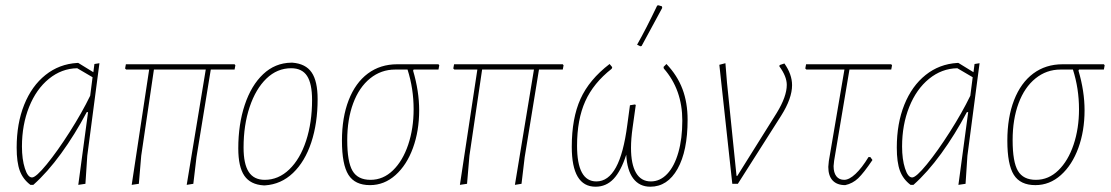

<svg xmlns="http://www.w3.org/2000/svg" viewBox="-20 -695 4201 726"><path d="M356 -456 310 -106 303 0 276 4 313 -271H308Q263 -186 211 -114.5Q159 -43 106 4H95Q67 -17 55 -49Q43 -81 43 -137Q43 -228 71.5 -299Q100 -370 152 -411.5Q204 -453 272 -457H276L333 -422L337 -453ZM321 -333 330 -403 272 -437Q213 -436 165 -397Q117 -358 90 -290.5Q63 -223 63 -141Q63 -93 74 -58.5Q85 -24 101 -24Q116 -24 156.5 -73.5Q197 -123 243.5 -196Q290 -269 321 -333Z M867 -432H777L723 -101L711 0L686 4L758 -432H562L514 -106L505 0L478 4L544 -432H457L453 -436L456 -452H867L870 -448Z M1086 -458Q1136 -454 1158.5 -421Q1181 -388 1181 -320Q1181 -229 1157 -156.5Q1133 -84 1088 -41Q1043 2 982 6H977Q927 3 904 -30.5Q881 -64 881 -134Q881 -225 905.5 -298.5Q930 -372 975 -414.5Q1020 -457 1081 -458ZM901 -137Q901 -75 920.5 -45Q940 -15 981 -15Q1033 -15 1074 -54.5Q1115 -94 1137.5 -163Q1160 -232 1160 -317Q1160 -379 1141 -408Q1122 -437 1081 -437Q1028 -437 987.5 -398Q947 -359 924 -290.5Q901 -222 901 -137Z M1544 -432 1542 -428Q1565 -350 1565 -278Q1565 -200 1541.5 -135.5Q1518 -71 1475.5 -33Q1433 5 1379 5Q1322 5 1297.5 -34Q1273 -73 1273 -163Q1273 -251 1298.5 -316.5Q1324 -382 1371 -417Q1418 -452 1482 -452H1638L1641 -448L1638 -432ZM1521 -432H1474Q1421 -432 1379.5 -398.5Q1338 -365 1315.5 -304.5Q1293 -244 1293 -165Q1293 -83 1313 -49Q1333 -15 1381 -15Q1429 -15 1466 -51Q1503 -87 1523.5 -148Q1544 -209 1544 -282Q1544 -360 1521 -432Z M2108 -432H2018L1964 -101L1952 0L1927 4L1999 -432H1803L1755 -106L1746 0L1719 4L1785 -432H1698L1694 -436L1697 -452H2108L2111 -448Z M2580 -242Q2580 -124 2542 -56.5Q2504 11 2439 11Q2398 11 2374.5 -20Q2351 -51 2348 -110Q2328 -48 2300 -18.5Q2272 11 2232 11Q2142 11 2142 -140Q2142 -248 2175 -321Q2208 -394 2285 -453L2295 -441L2293 -435Q2224 -381 2193 -312Q2162 -243 2162 -144Q2162 -9 2235 -9Q2280 -9 2309 -62Q2338 -115 2352 -223L2362 -297L2381 -300L2384 -298L2372 -212Q2366 -170 2366 -136Q2366 -74 2385 -41.5Q2404 -9 2441 -9Q2476 -9 2503 -37.5Q2530 -66 2545 -118.5Q2560 -171 2560 -239Q2560 -356 2490 -436L2489 -442L2500 -453Q2541 -410 2560.5 -358.5Q2580 -307 2580 -242ZM2470 -675 2483 -671 2484 -665Q2461 -622 2406 -521L2401 -520L2389 -526Q2423 -586 2465 -674Z M2975 -373Q2975 -323 2934 -258L2770 0H2749L2700 -450L2723 -456L2729 -382L2765 -30H2768L2917 -268Q2955 -330 2955 -374Q2955 -406 2927 -444L2928 -449L2946 -455Q2975 -414 2975 -373Z M3134 -87 3132 -67Q3132 -42 3142.5 -28.5Q3153 -15 3172 -15Q3191 -15 3215 -37.5Q3239 -60 3264 -101H3271L3279 -90Q3246 -41 3225 -21Q3204 -1 3176 5Q3145 5 3128.5 -12.5Q3112 -30 3112 -64L3114 -86L3173 -432H3029L3025 -436L3028 -452H3350L3353 -448L3350 -432H3192Z M3684 -456 3638 -106 3631 0 3604 4 3641 -271H3636Q3591 -186 3539 -114.5Q3487 -43 3434 4H3423Q3395 -17 3383 -49Q3371 -81 3371 -137Q3371 -228 3399.5 -299Q3428 -370 3480 -411.5Q3532 -453 3600 -457H3604L3661 -422L3665 -453ZM3649 -333 3658 -403 3600 -437Q3541 -436 3493 -397Q3445 -358 3418 -290.5Q3391 -223 3391 -141Q3391 -93 3402 -58.5Q3413 -24 3429 -24Q3444 -24 3484.5 -73.5Q3525 -123 3571.5 -196Q3618 -269 3649 -333Z M4060 -432 4058 -428Q4081 -350 4081 -278Q4081 -200 4057.5 -135.5Q4034 -71 3991.5 -33Q3949 5 3895 5Q3838 5 3813.5 -34Q3789 -73 3789 -163Q3789 -251 3814.5 -316.5Q3840 -382 3887 -417Q3934 -452 3998 -452H4154L4157 -448L4154 -432ZM4037 -432H3990Q3937 -432 3895.5 -398.5Q3854 -365 3831.5 -304.5Q3809 -244 3809 -165Q3809 -83 3829 -49Q3849 -15 3897 -15Q3945 -15 3982 -51Q4019 -87 4039.5 -148Q4060 -209 4060 -282Q4060 -360 4037 -432Z"/></svg>

Font: Luna Sans Thin
Style: Italic
Weight: 250
Italic angle: -7°
Designer: Juan Pablo del Peral
Foundry: Huerta Tipografica
Version: Version 2.001; ttfautohint (v1.5)